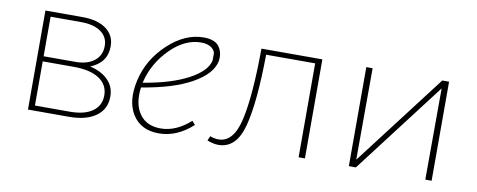

<svg xmlns="http://www.w3.org/2000/svg" viewBox="-46 -592 1934 779"><g transform="rotate(10 921.5 -202.5)"><path d="M308 -216Q356 -205 383 -177.5Q410 -150 410 -110Q410 -58 370 -29Q330 0 259 0H90V-408H243Q305 -408 340.5 -382Q376 -356 376 -311Q376 -243 308 -216ZM240 -387H115V-224H246Q295 -224 323.5 -246.5Q352 -269 352 -308Q352 -345 322.5 -366Q293 -387 240 -387ZM259 -21Q319 -21 352 -44.5Q385 -68 385 -110Q385 -154 348 -178.5Q311 -203 243 -203H115V-21Z M742 -412Q790 -412 807 -386Q824 -360 818 -326Q806 -273 730.5 -231Q655 -189 526 -168Q517 -100 545.5 -59Q574 -18 633 -18Q696 -18 755 -71L768 -56Q703 3 629 3Q555 3 520.5 -51.5Q486 -106 506 -194Q526 -282 595.5 -347Q665 -412 742 -412ZM793 -326Q793 -337 793.5 -351.5Q794 -366 778.5 -378Q763 -390 735 -390Q669 -390 610 -331.5Q551 -273 531 -195Q531 -194 530.5 -191.5Q530 -189 529 -188Q644 -207 714 -244.5Q784 -282 793 -326Z M1231 -408V0H1205V-387H1003Q1001 -190 975 -91.5Q949 7 875 7Q855 7 829 -3L837 -22Q854 -15 872 -15Q934 -15 956.5 -115Q979 -215 980 -408Z M1753 -408V0H1727L1728 -376L1441 0H1412V-408H1438L1437 -31L1725 -408Z"/></g></svg>

Font: EauTestText Extralight
Style: Italic
Weight: 250
Italic angle: -12°
Designer: Christian Thalmann (Catharsis Fonts)
Version: Version 0.001;PS 000.001;hotconv 1.0.88;makeotf.lib2.5.64775